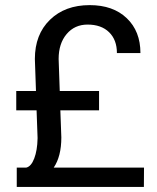

<svg xmlns="http://www.w3.org/2000/svg" viewBox="-20 -741 621 761"><path d="M219.2 -303.7 223.1 -196.3Q223.1 -121.1 192.9 -76.7H550.8L550.3 0H46.4V-76.7H84Q103.5 -81.1 115.7 -113Q127.9 -145 128.9 -191.9V-195.8L125 -303.7H44.4V-380.4H122.6L118.2 -507.3Q118.2 -604.5 178 -662.6Q237.8 -720.7 335.4 -720.7Q428.2 -720.7 482.4 -668.9Q536.6 -617.2 536.6 -530.8H443.4Q443.4 -583 412.4 -613.3Q381.3 -643.6 327.1 -643.6Q275.9 -643.6 244.1 -606Q212.4 -568.4 212.4 -507.3L216.8 -380.4H372.6V-303.7Z"/></svg>

Font: Noboto
Style: Regular
Weight: 400
Designer: Google
Version: Version 2.001101; 2014